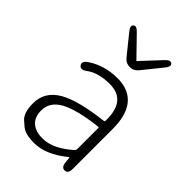

<svg xmlns="http://www.w3.org/2000/svg" viewBox="-239 -911 1025 1025"><g transform="rotate(45 273.5 -398.5)"><path d="M218 13Q150 13 122 -11Q108 -23 94 -35Q63 -63 63 -134Q63 -221 145 -269Q224 -314 397 -334Q403 -335 403 -341Q407 -496 281 -496Q194 -496 144 -458Q115 -436 100 -456Q86 -476 116 -497Q190 -547 289 -547Q379 -547 423 -487Q461 -434 461 -338V-35Q461 0 437 1Q412 2 409 -33L406 -63Q405 -68 401 -65Q305 13 218 13ZM230 -36Q273 -36 315 -57Q354 -76 395 -112Q403 -119 403 -130V-287Q403 -292 398 -291Q250 -274 183 -236Q121 -200 121 -137Q121 -85 153 -59Q182 -36 230 -36ZM291 -635Q263 -635 245 -657L157 -766Q134 -794 148 -806Q163 -819 187 -793L291 -686Q294 -682 297 -686L396 -792Q420 -818 434 -806Q449 -794 426 -766L338 -657Q320 -635 291 -635Z"/></g></svg>

Font: Resource Han Rounded JP Light
Style: Regular
Weight: 300
Designer: Cyano Hao (round all glyphs); Ryoko NISHIZUKA 西塚涼子 (kana, bopomofo & ideographs); Paul D. Hunt (Latin, Greek & Cyrillic)
Foundry: Cyano Hao
Version: 0.990